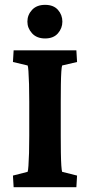

<svg xmlns="http://www.w3.org/2000/svg" viewBox="-20 -784 377 804"><path d="M37.1 0 34.2 -48.8 95.7 -64.5Q97.7 -69.3 99.1 -89.8Q100.6 -110.4 101.6 -143.1Q102.5 -175.8 102.5 -214.8V-358.4Q102.5 -398.4 101.6 -431.6Q100.6 -464.8 99.1 -485.8Q97.7 -506.8 95.7 -509.8L34.2 -524.4L37.1 -573.2H299.8L302.7 -524.4L240.2 -509.8Q238.3 -504.9 236.8 -483.9Q235.4 -462.9 234.9 -430.2Q234.4 -397.5 234.4 -358.4V-214.8Q234.4 -176.8 234.9 -144.5Q235.4 -112.3 236.8 -90.8Q238.3 -69.3 240.2 -64.5L302.7 -48.8L299.8 0ZM168.9 -623Q133.8 -623 114.3 -644.5Q94.7 -666 94.7 -693.4Q94.7 -721.7 114.3 -742.7Q133.8 -763.7 168.9 -763.7Q204.1 -763.7 222.7 -742.7Q241.2 -721.7 241.2 -693.4Q241.2 -666 222.7 -644.5Q204.1 -623 168.9 -623Z"/></svg>

Font: Crimson Pro
Style: Bold
Weight: 700
Designer: Jacques Le Bailly
Foundry: Baron von Fonthausen
Version: Version 1.003